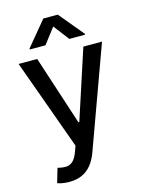

<svg xmlns="http://www.w3.org/2000/svg" viewBox="-141 -848 847 1133"><g transform="rotate(-15 283.0 -281.5)"><path d="M138.5 204.5Q114.7 204.5 95.2 200.8Q75.6 197.1 66.1 192.8L91.6 105.8Q120.7 113.6 143.5 112.6Q166.2 111.5 183.8 95.5Q201.3 79.5 214.8 43.3L228 7.1L28.4 -545.5H142L280.2 -122.2H285.9L424 -545.5H538L313.2 72.8Q297.6 115.4 273.4 145.1Q249.3 174.7 215.9 189.6Q182.5 204.5 138.5 204.5ZM355.8 -610.8 283 -706 209.9 -610.8H114V-616.1L238.6 -766.7H327.1L452.1 -616.1V-610.8Z"/></g></svg>

Font: InterMG Medium
Style: Regular
Weight: 500
Designer: Rasmus Andersson
Foundry: rsms
Version: Version 3.019;December 26, 2023;FontCreator 15.0.0.2955 64-b